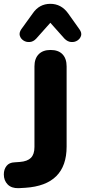

<svg xmlns="http://www.w3.org/2000/svg" viewBox="-35 -975 445 1003"><path d="M62 8Q25 9 5 -11.5Q-15 -32 -15 -64Q-15 -90 -1 -108Q13 -126 41 -127L69 -129Q108 -132 126.5 -150.5Q145 -169 145 -207V-628Q145 -669 167 -691.5Q189 -714 229 -714Q270 -714 291.5 -691.5Q313 -669 313 -628V-209Q313 -8 97 6ZM154 -773Q139 -757 120.5 -755.5Q102 -754 87.5 -763.5Q73 -773 68.5 -788.5Q64 -804 76 -822L136 -905Q170 -955 228 -955Q285 -955 321 -905L380 -822Q393 -804 388.5 -788.5Q384 -773 369.5 -763.5Q355 -754 336.5 -755.5Q318 -757 302 -773L228 -856Z"/></svg>

Font: Chiron GoRound TC EB
Style: Regular
Weight: 700
Designer: Ryoko NISHIZUKA 西塚涼子 (kana, bopomofo & ideographs); Paul D. Hunt (Latin, Greek & Cyrillic); Sandoll Communications 산돌커뮤니
Foundry: Adobe
Version: Version 1.000;hotconv 1.1.1;makeotfexe 2.6.0